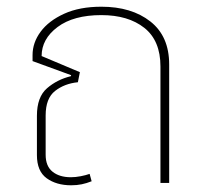

<svg xmlns="http://www.w3.org/2000/svg" viewBox="-20 -545 616 572"><path d="M192 7Q148 7 119 -14Q90 -35 90 -83V-200Q90 -256 120 -282Q150 -308 191 -318L192 -321L77 -363V-381Q77 -418 101 -450.5Q125 -483 171 -504Q217 -525 282 -525Q372 -525 428 -481Q484 -437 484 -353V0H458V-347Q458 -424 410 -462Q362 -500 282 -500Q199 -500 151.5 -464.5Q104 -429 104 -378L218 -330L212 -300Q172 -296 144 -274Q116 -252 116 -201V-84Q116 -50 136.5 -33.5Q157 -17 191 -17Q205 -17 220.5 -20Q236 -23 247 -27L253 -5Q238 1 223.5 4Q209 7 192 7Z"/></svg>

Font: Noto Sans Thai UI Thin
Style: Regular
Weight: 100
Designer: Monotype Design Team
Foundry: Monotype Imaging Inc.
Version: Version 2.000